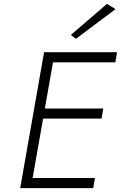

<svg xmlns="http://www.w3.org/2000/svg" viewBox="-20 -969 623 989"><path d="M202 -358 148 -52H469L460 0H84L207 -700H583L574 -648H253L211 -410H512L503 -358ZM575 -922 371 -769 345 -789 531 -949Z"/></svg>

Font: Renner* Light
Style: Light Italic
Weight: 300
Italic angle: -10°
Version: Version 003.000 ; ttfautohint (v0.97) -l 8 -r 50 -G 200 -x 1